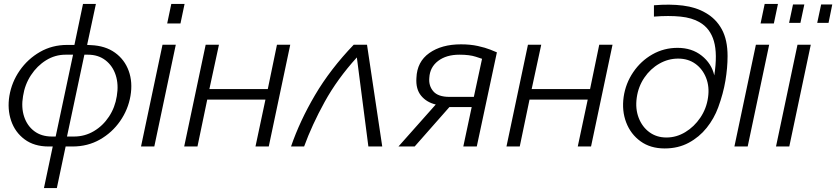

<svg xmlns="http://www.w3.org/2000/svg" viewBox="-20 -750 4281 983"><path d="M205 213 250 0H229Q155 0 106 -36.5Q57 -73 37 -132Q17 -191 28 -259Q40 -330 81 -389Q122 -448 184.5 -484Q247 -520 324 -520H361L405 -730H471L426 -520L445 -519Q519 -516 568.5 -480.5Q618 -445 639 -387Q660 -329 648 -259Q636 -189 595 -130Q554 -71 491.5 -35.5Q429 0 351 0H316L271 213ZM246 -51H265L354 -470H316Q262 -470 216 -441.5Q170 -413 138.5 -365Q107 -317 98 -258Q88 -200 103.5 -153Q119 -106 155.5 -78.5Q192 -51 246 -51ZM323 -51H359Q414 -51 460.5 -78.5Q507 -106 538 -153Q569 -200 578 -258Q588 -317 572.5 -365Q557 -413 520 -441.5Q483 -470 430 -470H412Z M857 -730H925L904 -630H836ZM812 -521H880L770 0H702Z M923 0 1033 -521H1101L1052 -294H1351L1398 -521H1466L1356 0H1288L1339 -240H1041L991 0Z M1470 0Q1515 -131 1593 -263.5Q1671 -396 1791 -521H1859L1937 0H1866L1807 -456Q1707 -346 1642 -228Q1577 -110 1537 0Z M2020 0 2211 -215Q2164 -226 2136 -260Q2108 -294 2112 -351Q2115 -434 2178 -478.5Q2241 -523 2340 -523Q2388 -523 2426.5 -514.5Q2465 -506 2490 -496Q2515 -486 2524 -482L2421 0H2352L2395 -202H2281L2103 0ZM2281 -254H2406L2448 -449Q2448 -449 2416 -459.5Q2384 -470 2332 -470Q2265 -470 2223 -438Q2181 -406 2178 -352Q2174 -311 2198.5 -282.5Q2223 -254 2281 -254Z M2573 0 2683 -521H2751L2702 -294H3001L3048 -521H3116L3006 0H2938L2989 -240H2691L2641 0Z M3383 10Q3310 10 3259.5 -26.5Q3209 -63 3186 -123Q3163 -183 3173 -254Q3183 -323 3222 -380.5Q3261 -438 3320 -471.5Q3379 -505 3449 -505Q3522 -505 3572.5 -465Q3623 -425 3637 -364Q3654 -474 3635 -539.5Q3616 -605 3562 -636Q3523 -659 3464 -665Q3405 -671 3328 -665V-723Q3409 -730 3476.5 -721.5Q3544 -713 3593 -684Q3646 -654 3675.5 -600Q3705 -546 3705 -463Q3705 -403 3694 -337Q3683 -271 3657 -200Q3636 -143 3598 -95.5Q3560 -48 3506 -19Q3452 10 3383 10ZM3392 -46Q3443 -46 3488.5 -73.5Q3534 -101 3565.5 -147.5Q3597 -194 3605 -251Q3613 -306 3595 -351.5Q3577 -397 3540 -423.5Q3503 -450 3452 -450Q3401 -450 3355.5 -424Q3310 -398 3279 -352.5Q3248 -307 3240 -250Q3232 -193 3250 -146.5Q3268 -100 3305 -73Q3342 -46 3392 -46Z M3895 -730H3963L3942 -630H3874ZM3850 -521H3918L3808 0H3740Z M4063 -521H4131L4021 0H3953ZM4020 -633 4040 -727H4098L4078 -633ZM4164 -633 4184 -727H4241L4222 -633Z"/></svg>

Font: Raleway
Style: Italic
Weight: 400
Italic angle: -12°
Designer: Matt McInerney, Pablo Impallari, Rodrigo Fuenzalida
Foundry: Matt McInerney, Pablo Impallari, Rodrigo Fuenzalida
Version: Version 4.026